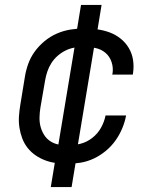

<svg xmlns="http://www.w3.org/2000/svg" viewBox="-20 -653 640 775"><path d="M252 8Q229 8 206 5Q183 2 162 -6Q141 -14 123 -26.5Q105 -39 91.5 -56Q78 -73 70 -94Q62 -115 58.5 -137.5Q55 -160 56.5 -183Q58 -206 62 -230L80 -340Q84 -367 93.5 -394Q103 -421 120 -444.5Q137 -468 160 -487Q183 -506 209.5 -517.5Q236 -529 263.5 -533.5Q291 -538 318 -538Q346 -538 372.5 -534.5Q399 -531 423 -522Q447 -513 467 -497Q487 -481 500 -459Q513 -437 517 -411Q521 -385 517 -358Q517 -356 516.5 -355Q516 -354 516 -352H433Q433 -353 433.5 -354Q434 -355 434 -355Q438 -379 430.5 -402Q423 -425 406 -439.5Q389 -454 366 -459Q343 -464 318 -464Q300 -464 281.5 -461Q263 -458 245.5 -449.5Q228 -441 213 -428Q198 -415 187.5 -398.5Q177 -382 171 -364Q165 -346 162 -328L143 -218Q140 -199 139.5 -179.5Q139 -160 143.5 -142.5Q148 -125 157.5 -109.5Q167 -94 181.5 -84Q196 -74 214.5 -70Q233 -66 252 -66Q278 -66 304 -72.5Q330 -79 352 -96Q374 -113 387.5 -137Q401 -161 406 -187H489Q484 -160 473 -134Q462 -108 445.5 -85Q429 -62 406.5 -43.5Q384 -25 358.5 -13Q333 -1 306 3.5Q279 8 252 8ZM185 102 209 -43 211 -42 286 -493H325L285 -499L307 -633H390L366 -487L364 -488L289 -37H250L291 -31L269 102Z"/></svg>

Font: Iosevka Curly Extended Oblique
Style: Regular
Weight: 400
Width: 7
Italic angle: -9°
Monospace: yes
Designer: Belleve Invis
Foundry: Belleve Invis
Version: Version 11.1.0; ttfautohint (v1.8.3)